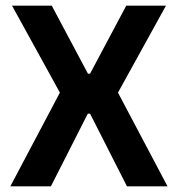

<svg xmlns="http://www.w3.org/2000/svg" viewBox="-20 -659 629 679"><path d="M16.5 0 199.5 -346V-317.5L22.5 -639H163L291 -398.5H298.5L426.5 -639H567L389.5 -317.5V-346L572.5 0H429L298.5 -257H290.5L160 0Z"/></svg>

Font: Anek Gurmukhi Medium SemiBold
Style: Regular
Weight: 600
Version: Version 1.003